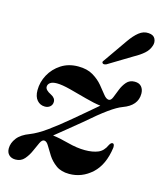

<svg xmlns="http://www.w3.org/2000/svg" viewBox="-106 -767 724 856"><g transform="rotate(15 256.0 -339.0)"><path d="M454 -153.5Q443 -72 397.8 -30.8Q352.5 10.5 293.5 10.5Q256 10.5 232.5 -6.8Q209 -24 194.5 -46.5Q180 -69 170 -86.5Q160 -104 149 -104.5Q138.5 -105.5 130.2 -88.2Q122 -71 112 -48Q102 -25 86.5 -7.2Q71 10.5 46 10.5Q27 10.5 15.8 -0.2Q4.5 -11 4.5 -30Q4.5 -55 22.2 -78.2Q40 -101.5 79 -116Q111 -128.5 152 -157.8Q193 -187 244.5 -230.5Q278.5 -259.5 305.8 -282.2Q333 -305 349.5 -319.5Q320 -323 279.2 -334.2Q238.5 -345.5 199.8 -355.5Q161 -365.5 137.5 -365.5Q116.5 -365.5 106.5 -358Q96.5 -350.5 96.5 -339Q96.5 -324 124 -310.5Q145 -300 145 -282Q145 -268.5 135.5 -260Q126 -251.5 111.5 -251.5Q89.5 -251.5 75.2 -267.8Q61 -284 61 -314Q61 -351.5 79.5 -385.5Q98 -419.5 131.5 -441.2Q165 -463 210 -463Q251 -463 278.2 -446.8Q305.5 -430.5 323.5 -409Q341.5 -387.5 354.2 -371Q367 -354.5 379 -354.5Q389 -354.5 395.8 -371Q402.5 -387.5 410.8 -408.8Q419 -430 433 -446.2Q447 -462.5 470.5 -462.5Q491.5 -462.5 502 -450Q512.5 -437.5 512.5 -418Q512.5 -363 447.5 -339.5Q423 -330.5 386.5 -304.2Q350 -278 294 -229Q255.5 -197.5 227 -174.2Q198.5 -151 180.5 -136.5Q211 -133 254 -121.5Q297 -110 334 -110Q369.5 -110 394 -120Q418.5 -130 431.5 -159.5Q438.5 -172.5 446 -172Q455 -171.5 454 -153.5ZM388 -626Q409 -656.5 429.8 -673Q450.5 -689.5 474.5 -687.5Q497.5 -686 505 -670.5Q512.5 -655 506.5 -638Q499.5 -616.5 481.5 -600.8Q463.5 -585 437 -570.5L328 -504.5Q314.5 -499 310 -505.5Q307 -509 309.2 -513.2Q311.5 -517.5 315.5 -522Z"/></g></svg>

Font: Fraunces 72pt SemiBold
Style: Italic
Weight: 600
Italic angle: -16°
Version: Version 1.000;[b76b70a41]